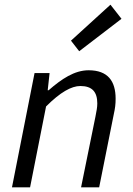

<svg xmlns="http://www.w3.org/2000/svg" viewBox="-20 -797 566 817"><path d="M282 -624 317 -579 497 -717 450 -777ZM127 -486 31 0H108L176 -344C237 -405 284 -431 322 -431C372 -431 394 -406 394 -357C394 -340 391 -326 386 -300L325 0H402L464 -310C470 -337 472 -354 472 -377C472 -452 439 -498 357 -498C297 -498 242 -461 187 -413H183L191 -486Z"/></svg>

Font: Cambridge Sans Italic
Style: Regular
Weight: 400
Italic angle: -11°
Version: Version 2.000;PS 002.000;hotconv 1.0.88;makeotf.lib2.5.64775